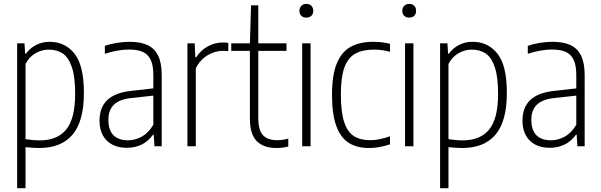

<svg xmlns="http://www.w3.org/2000/svg" viewBox="-20 -768 3154 1008"><path d="M70 -540.5H108.5L112 -486H116Q135.5 -513.5 167.8 -531Q200 -548.5 240.5 -548.5Q321.5 -548.5 371 -486.5Q420.5 -424.5 420.5 -280.5Q420.5 -131.5 361 -61.2Q301.5 9 186.5 9Q154.5 9 114 4.5V220H70ZM374.5 -275.5Q374.5 -366 356.8 -417Q339 -468 308.5 -487.8Q278 -507.5 235.5 -507.5Q198.5 -507.5 165.2 -487.8Q132 -468 114 -432V-37.5Q128.5 -35 150 -33Q171.5 -31 188.5 -31Q281.5 -31 328 -88.5Q374.5 -146 374.5 -275.5Z M829 -373.5V0H791L787 -60.5H783Q759 -26.5 723.8 -9.2Q688.5 8 645.5 8Q602.5 8 570.2 -8.5Q538 -25 520.2 -57Q502.5 -89 502.5 -134.5Q502.5 -204.5 543.8 -243.2Q585 -282 670 -291L785 -304V-375Q785 -426 770.5 -455.2Q756 -484.5 728.2 -496.2Q700.5 -508 656.5 -508Q629 -508 595.8 -502.2Q562.5 -496.5 530.5 -485.5V-527Q557.5 -537 592.8 -542.8Q628 -548.5 660 -548.5Q716.5 -548.5 753.5 -531.8Q790.5 -515 809.8 -476.5Q829 -438 829 -373.5ZM785 -113V-266L670.5 -253.5Q608 -247 578.5 -218.8Q549 -190.5 549 -139.5Q549 -85 575.5 -58.2Q602 -31.5 652.5 -31.5Q689.5 -31.5 724.2 -50.5Q759 -69.5 785 -113Z M964 -540.5H1002L1005.5 -467.5H1010Q1035 -505.5 1072 -525.2Q1109 -545 1151 -545Q1166.5 -545 1178.5 -543V-499.5Q1168 -501 1149 -501Q1107 -501 1068 -476.8Q1029 -452.5 1008 -409.5V0H964Z M1493.5 -40V1.5Q1462 9 1431 9Q1363.5 9 1327.8 -27.2Q1292 -63.5 1292 -143.5V-501H1194V-540.5H1292L1298 -740H1336V-540.5H1484V-501H1336V-150.5Q1336 -85.5 1360 -58.8Q1384 -32 1436 -32Q1461.5 -32 1493.5 -40Z M1566.5 0V-540.5H1610.5V0ZM1552 -711Q1552 -727.5 1562 -737.5Q1572 -747.5 1588.5 -747.5Q1605 -747.5 1614.8 -737.5Q1624.5 -727.5 1624.5 -711Q1624.5 -694.5 1614.8 -685Q1605 -675.5 1588.5 -675.5Q1572 -675.5 1562 -685Q1552 -694.5 1552 -711Z M1723 -270.5Q1723 -372 1747.5 -433.2Q1772 -494.5 1819.8 -521.5Q1867.5 -548.5 1940.5 -548.5Q1986 -548.5 2027.5 -538V-496Q1986 -507.5 1944.5 -507.5Q1883 -507.5 1845 -486.2Q1807 -465 1788.2 -413.8Q1769.5 -362.5 1769.5 -272.5Q1769.5 -181.5 1786.5 -128.8Q1803.5 -76 1837.2 -54Q1871 -32 1924 -32Q1969 -32 2027.5 -52.5V-10.5Q1971 9 1917.5 9Q1853 9 1810.2 -18.5Q1767.5 -46 1745.2 -107.5Q1723 -169 1723 -270.5Z M2106.5 0V-540.5H2150.5V0ZM2092 -711Q2092 -727.5 2102 -737.5Q2112 -747.5 2128.5 -747.5Q2145 -747.5 2154.8 -737.5Q2164.5 -727.5 2164.5 -711Q2164.5 -694.5 2154.8 -685Q2145 -675.5 2128.5 -675.5Q2112 -675.5 2102 -685Q2092 -694.5 2092 -711Z M2290.5 -540.5H2329L2332.5 -486H2336.5Q2356 -513.5 2388.2 -531Q2420.5 -548.5 2461 -548.5Q2542 -548.5 2591.5 -486.5Q2641 -424.5 2641 -280.5Q2641 -131.5 2581.5 -61.2Q2522 9 2407 9Q2375 9 2334.5 4.5V220H2290.5ZM2595 -275.5Q2595 -366 2577.2 -417Q2559.5 -468 2529 -487.8Q2498.5 -507.5 2456 -507.5Q2419 -507.5 2385.8 -487.8Q2352.5 -468 2334.5 -432V-37.5Q2349 -35 2370.5 -33Q2392 -31 2409 -31Q2502 -31 2548.5 -88.5Q2595 -146 2595 -275.5Z M3049.5 -373.5V0H3011.5L3007.5 -60.5H3003.5Q2979.5 -26.5 2944.2 -9.2Q2909 8 2866 8Q2823 8 2790.8 -8.5Q2758.5 -25 2740.8 -57Q2723 -89 2723 -134.5Q2723 -204.5 2764.2 -243.2Q2805.5 -282 2890.5 -291L3005.5 -304V-375Q3005.5 -426 2991 -455.2Q2976.5 -484.5 2948.8 -496.2Q2921 -508 2877 -508Q2849.5 -508 2816.2 -502.2Q2783 -496.5 2751 -485.5V-527Q2778 -537 2813.2 -542.8Q2848.5 -548.5 2880.5 -548.5Q2937 -548.5 2974 -531.8Q3011 -515 3030.2 -476.5Q3049.5 -438 3049.5 -373.5ZM3005.5 -113V-266L2891 -253.5Q2828.5 -247 2799 -218.8Q2769.5 -190.5 2769.5 -139.5Q2769.5 -85 2796 -58.2Q2822.5 -31.5 2873 -31.5Q2910 -31.5 2944.8 -50.5Q2979.5 -69.5 3005.5 -113Z"/></svg>

Font: Encode Sans Condensed ExLight
Style: Regular
Weight: 275
Width: 3
Designer: Multiple Designers
Foundry: Impallari Type
Version: Version 2.000